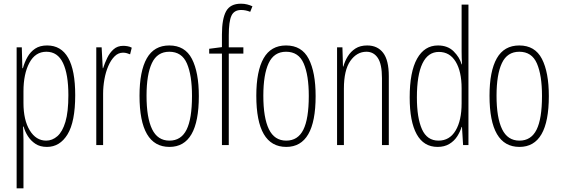

<svg xmlns="http://www.w3.org/2000/svg" viewBox="-20 -785 3036 1039"><path d="M235 -539Q387 -539 387 -270Q387 -126 345.5 -58Q304 10 234 10Q197 10 172 -6.5Q147 -23 131 -48Q115 -73 108 -100H105Q105 -88 106 -70Q107 -52 107 -29V234H70V-529H98L101 -416H104Q113 -449 129 -477Q145 -505 170.5 -522Q196 -539 235 -539ZM231 -505Q171 -505 139 -445Q107 -385 107 -291V-228Q107 -135 141 -79.5Q175 -24 230 -24Q263 -24 290.5 -48Q318 -72 334 -125.5Q350 -179 350 -270Q350 -383 321 -444Q292 -505 231 -505Z M647 -537Q657 -537 669.5 -535Q682 -533 693 -527L684 -491Q677 -494 667 -497Q657 -500 646 -500Q620 -500 600 -480Q580 -460 566 -427.5Q552 -395 545 -355.5Q538 -316 538 -278V0H501V-529H530L536 -416H538Q547 -444 560.5 -472Q574 -500 595 -518.5Q616 -537 647 -537Z M1056 -265Q1056 10 897 10Q735 10 735 -267Q735 -400 774.5 -469.5Q814 -539 896 -539Q981 -539 1018.5 -466.5Q1056 -394 1056 -265ZM773 -267Q773 -148 803 -86Q833 -24 897 -24Q960 -24 989.5 -83Q1019 -142 1019 -266Q1019 -378 991.5 -441.5Q964 -505 896 -505Q831 -505 802 -443.5Q773 -382 773 -267Z M1297 -495H1218V0H1181V-495H1112V-521L1181 -530V-598Q1181 -683 1203.5 -724Q1226 -765 1284 -765Q1302 -765 1317.5 -761Q1333 -757 1346 -751L1334 -721Q1322 -726 1309.5 -728.5Q1297 -731 1285 -731Q1247 -731 1232.5 -700Q1218 -669 1218 -593V-529H1297Z M1688 -265Q1688 10 1529 10Q1367 10 1367 -267Q1367 -400 1406.5 -469.5Q1446 -539 1528 -539Q1613 -539 1650.5 -466.5Q1688 -394 1688 -265ZM1405 -267Q1405 -148 1435 -86Q1465 -24 1529 -24Q1592 -24 1621.5 -83Q1651 -142 1651 -266Q1651 -378 1623.5 -441.5Q1596 -505 1528 -505Q1463 -505 1434 -443.5Q1405 -382 1405 -267Z M1967 -539Q2023 -539 2053.5 -499Q2084 -459 2084 -373V0H2047V-362Q2047 -438 2024.5 -471.5Q2002 -505 1963 -505Q1911 -505 1876 -455.5Q1841 -406 1841 -305V0H1804V-529H1833L1836 -425H1838Q1846 -454 1862 -480Q1878 -506 1903.5 -522.5Q1929 -539 1967 -539Z M2348 10Q2273 10 2235 -58.5Q2197 -127 2197 -258Q2197 -396 2237 -467.5Q2277 -539 2350 -539Q2403 -539 2435 -507Q2467 -475 2478 -437H2480Q2479 -456 2478.5 -473Q2478 -490 2478 -506V-760H2515V0H2486L2480 -98H2478Q2470 -72 2454 -47Q2438 -22 2411.5 -6Q2385 10 2348 10ZM2353 -24Q2413 -24 2445.5 -78.5Q2478 -133 2478 -226V-307Q2478 -398 2446 -451Q2414 -504 2355 -504Q2296 -504 2266 -441.5Q2236 -379 2236 -258Q2236 -147 2263.5 -85.5Q2291 -24 2353 -24Z M2950 -265Q2950 10 2791 10Q2629 10 2629 -267Q2629 -400 2668.5 -469.5Q2708 -539 2790 -539Q2875 -539 2912.5 -466.5Q2950 -394 2950 -265ZM2667 -267Q2667 -148 2697 -86Q2727 -24 2791 -24Q2854 -24 2883.5 -83Q2913 -142 2913 -266Q2913 -378 2885.5 -441.5Q2858 -505 2790 -505Q2725 -505 2696 -443.5Q2667 -382 2667 -267Z"/></svg>

Font: Noto Sans Lao ExtraCondensed ExtraLight
Style: Regular
Weight: 200
Width: 2
Designer: Monotype Design Team
Foundry: Monotype Imaging Inc.
Version: Version 2.003; ttfautohint (v1.8.4.7-5d5b)